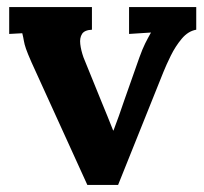

<svg xmlns="http://www.w3.org/2000/svg" viewBox="-20 -520 578 543"><path d="M227 3 69 -344Q58 -369 53.5 -382Q49 -395 47.5 -404.5Q46 -414 43 -426L6 -424V-500H240V-436Q219 -435 212 -424Q205 -413 207 -395.5Q209 -378 216 -358L268 -230Q276 -211 284 -191Q292 -171 300 -151H301Q309 -172 316.5 -193Q324 -214 331 -235L374 -357Q383 -382 390.5 -397Q398 -412 407 -428L345 -424V-500H535V-436Q512 -432 494 -410.5Q476 -389 463 -362.5Q450 -336 442 -316L314 3Z"/></svg>

Font: Lora
Style: Weight 700
Weight: 700
Designer: Olga Karpushina, Alexei Vanyashin (Cyrillic)
Foundry: Cyreal
Version: Version 3.001